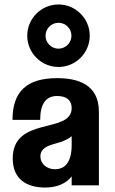

<svg xmlns="http://www.w3.org/2000/svg" viewBox="-20 -830 513 860"><path d="M37 -120C37 -26 101 10 182 10C235 10 277 -8 301 -40V0H423V-330C423 -454 325 -480 236 -480C101 -480 36 -421 36 -293H160C160 -367 187 -400 236 -400C279 -400 301 -380 301 -346C301 -228 37 -312 37 -120ZM226 -72C191 -72 161 -95 161 -130C161 -165 193 -177 225 -186C251 -193 280 -202 301 -220V-181C301 -103 271 -72 226 -72ZM242 -530C319 -530 382 -593 382 -670C382 -747 319 -810 242 -810C165 -810 102 -747 102 -670C102 -593 165 -530 242 -530ZM242 -612C210 -612 184 -638 184 -670C184 -702 210 -728 242 -728C274 -728 300 -702 300 -670C300 -638 274 -612 242 -612Z"/></svg>

Font: Tanklager Original
Style: Regular
Weight: 400
Designer: Ariel Martín Pérez
Foundry: Tunera Type Foundry
Version: Version 1.000;Glyphs 3.3 (3310)